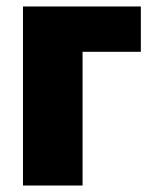

<svg xmlns="http://www.w3.org/2000/svg" viewBox="-20 -573 474 593"><path d="M415 -553V-413H235V0H51V-553Z"/></svg>

Font: Noto Sans Display SemiCondensed Black
Style: Regular
Weight: 900
Width: 4
Designer: Monotype Design Team
Foundry: Monotype Imaging Inc.
Version: Version 1.900